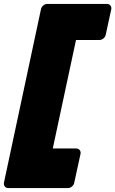

<svg xmlns="http://www.w3.org/2000/svg" viewBox="-61 -796 586 975"><path d="M-19 159Q-30 159 -36.5 151Q-43 143 -41 132L147 -749Q149 -760 158.5 -768Q168 -776 179 -776H482Q493 -776 499.5 -768Q506 -760 504 -749L476 -620Q474 -609 464.5 -601Q455 -593 444 -593H325L207 -42H326Q337 -42 343.5 -34Q350 -26 348 -15L316 132Q314 143 304.5 151Q295 159 284 159Z"/></svg>

Font: Rubik Black
Style: Italic
Weight: 900
Italic angle: -12°
Designer: Hubert and Fischer
Foundry: Hubert and Fischer
Version: Version 2.300;gftools[0.9.30]